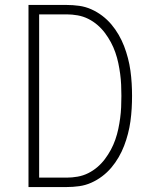

<svg xmlns="http://www.w3.org/2000/svg" viewBox="-20 -755 640 775"><path d="M95 0V-735H249Q274 -735 299.5 -731.5Q325 -728 348.5 -717.5Q372 -707 392.5 -691.5Q413 -676 429.5 -656.5Q446 -637 459 -614.5Q472 -592 481 -568.5Q490 -545 496.5 -520Q503 -495 506.5 -469.5Q510 -444 511.5 -418.5Q513 -393 513 -368Q513 -342 511.5 -316.5Q510 -291 506.5 -265.5Q503 -240 496.5 -215Q490 -190 481 -166.5Q472 -143 459 -120.5Q446 -98 429.5 -78.5Q413 -59 392.5 -43.5Q372 -28 348.5 -17.5Q325 -7 299.5 -3.5Q274 0 249 0ZM138 -38H249Q271 -38 293.5 -42Q316 -46 336 -56Q356 -66 373 -80.5Q390 -95 403.5 -113Q417 -131 427.5 -150.5Q438 -170 445.5 -191.5Q453 -213 457.5 -234.5Q462 -256 465 -278Q468 -300 469 -322.5Q470 -345 470 -368Q470 -390 469 -412.5Q468 -435 465 -457Q462 -479 457.5 -500.5Q453 -522 445.5 -543.5Q438 -565 427.5 -584.5Q417 -604 403.5 -622Q390 -640 373 -654.5Q356 -669 336 -679Q316 -689 293.5 -693Q271 -697 249 -697H138Z"/></svg>

Font: Iosevka SS04 XLt Ex
Style: Regular
Weight: 200
Width: 7
Monospace: yes
Designer: Belleve Invis
Foundry: Belleve Invis
Version: Version 19.0.0; ttfautohint (v1.8.4)